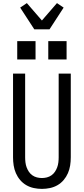

<svg xmlns="http://www.w3.org/2000/svg" viewBox="-20 -1209 540 1237"><path d="M250 8Q224 8 198 2.5Q172 -3 149.5 -16Q127 -29 110 -49Q93 -69 82.5 -93Q72 -117 68 -143Q64 -169 64 -195V-735H142V-195Q142 -179 144 -162.5Q146 -146 151.5 -131Q157 -116 166 -102.5Q175 -89 188.5 -79.5Q202 -70 218 -66Q234 -62 250 -62Q266 -62 282 -66Q298 -70 311.5 -79.5Q325 -89 334 -102.5Q343 -116 348.5 -131Q354 -146 356 -162.5Q358 -179 358 -195V-735H436V-195Q436 -169 432 -143Q428 -117 417.5 -93Q407 -69 390 -49Q373 -29 350.5 -16Q328 -3 302 2.5Q276 8 250 8ZM291 -826V-944H409V-826ZM91 -826V-944H209V-826ZM201 -1020 110 -1160 153 -1189 250 -1077 347 -1189 390 -1160 299 -1020Z"/></svg>

Font: Iosevka Fuck
Style: Regular
Weight: 400
Monospace: yes
Designer: Belleve Invis
Foundry: Belleve Invis
Version: Version 28.0.7; ttfautohint (v1.8.3)